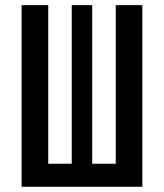

<svg xmlns="http://www.w3.org/2000/svg" viewBox="-20 -713 626 733"><path d="M62.5 0H523.4V-693.4H421.9V-87.9H332V-693.4H253.9V-87.9H164.1V-693.4H62.5Z"/></svg>

Font: CaskaydiaCove Nerd Font
Style: Regular
Weight: 400
Designer: Aaron Bell
Foundry: Saja Typeworks
Version: Version 2111.1;Nerd Fonts 2.3.3